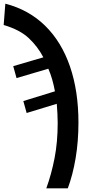

<svg xmlns="http://www.w3.org/2000/svg" viewBox="-107 -785 486 1045"><path d="M145 240Q173 163 190 75.5Q207 -12 207 -116Q207 -139 205.5 -167Q204 -195 202 -220L38 -170L20 -235L192 -288Q186 -321 177 -352.5Q168 -384 156 -411L-17 -360L-35 -425L129 -473Q98 -532 49.5 -577.5Q1 -623 -87 -649L-78 -765Q50 -732 139 -644.5Q228 -557 274 -423Q320 -289 320 -118Q320 -15 304.5 76.5Q289 168 262 240Z"/></svg>

Font: Noto Sans ExtraCondensed SemiBold
Style: Regular
Weight: 600
Width: 2
Designer: Monotype Design Team
Foundry: Monotype Imaging Inc.
Version: Version 2.013; ttfautohint (v1.8.4.7-5d5b)